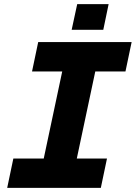

<svg xmlns="http://www.w3.org/2000/svg" viewBox="-20 -915 661 935"><path d="M15 0 45 -143H193L283 -567H136L166 -710H621L591 -567H444L354 -143H501L471 0ZM329 -770 356 -895H509L483 -770Z"/></svg>

Font: Geist Mono ExtraBold
Style: Italic
Weight: 800
Italic angle: -12°
Monospace: yes
Designer: Basement.studio, Andrés Briganti, Mateo Zaragoza
Foundry: Basement.studio, Vercel, Andrés Briganti, Guido Ferreyra, Mateo Zaragoza
Version: Version 1.500; ttfautohint (v1.8.4.7-5d5b)